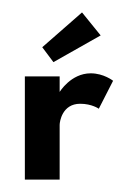

<svg xmlns="http://www.w3.org/2000/svg" viewBox="-20 -289 220 309"><path d="M76 -166H20V0H76V-88C76 -93 80 -122 109 -122C128 -122 139 -114 139 -114L162 -159C162 -159 147 -171 126 -171C94 -171 76 -141 76 -141ZM48 -213 66 -189 142 -232 112 -269Z"/></svg>

Font: Hussar Tani
Style: Dwa
Weight: 700
Foundry: Cannot Into Space Fonts
Version: Version 0.92